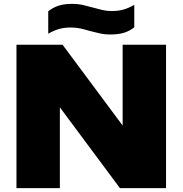

<svg xmlns="http://www.w3.org/2000/svg" viewBox="-20 -971 942 991"><path d="M65 0V-740H303L613 -323V-740H837V0H599L289 -417V0ZM550 -793Q519.5 -793 493.5 -799Q467.5 -805 442.5 -811.5Q419.5 -818.5 396 -823.8Q372.5 -829 346 -829Q311 -829 284.2 -821.2Q257.5 -813.5 229 -797V-913Q254 -932.5 282.8 -941.8Q311.5 -951 352 -951Q383 -951 409 -945Q435 -939 459.5 -932Q483 -925.5 506.5 -919.8Q530 -914 556 -914Q591.5 -914 618 -921.8Q644.5 -929.5 673 -946V-830Q648.5 -810.5 619.5 -801.8Q590.5 -793 550 -793Z"/></svg>

Font: Encode Sans Expanded Black
Style: Regular
Weight: 900
Width: 7
Designer: Multiple Designers
Foundry: Impallari Type
Version: Version 3.000; ttfautohint (v1.8.3) -l 8 -r 50 -G 200 -x 14 